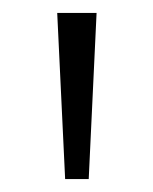

<svg xmlns="http://www.w3.org/2000/svg" viewBox="-20 -734 238 298"><path d="M81.1 -456.1 68.8 -713.9H129.9L117.7 -456.1Z"/></svg>

Font: Nokora Light
Style: Regular
Weight: 300
Designer: Danh Hong
Version: Version 8.000; ttfautohint (v1.8.3)